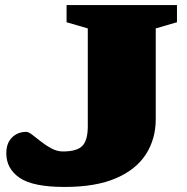

<svg xmlns="http://www.w3.org/2000/svg" viewBox="-20 -727 742 760"><path d="M596.5 -255.5Q596.5 -177.5 558 -117Q519.5 -56.5 439.8 -21.8Q360 13 236 13Q110 13 57.5 -23.2Q5 -59.5 5 -120Q5 -161 27.8 -183Q50.5 -205 83.5 -205Q93 -205 108.2 -193.2Q123.5 -181.5 142.8 -166.2Q162 -151 184 -139.2Q206 -127.5 229 -127.5Q285 -127.5 306.2 -149.8Q327.5 -172 327.5 -227V-614.5L243.5 -639V-707H680.5V-639L596.5 -614.5Z"/></svg>

Font: Newsreader 6pt ExtraBold
Style: Regular
Weight: 800
Designer: Hugues Gentile
Foundry: Production Type
Version: Version 1.003; ttfautohint (v1.8.3)